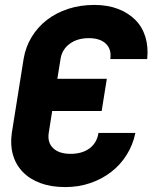

<svg xmlns="http://www.w3.org/2000/svg" viewBox="-20 -750 640 780"><path d="M28 -210 76 -511Q84 -559 108.5 -599.5Q133 -640 170.5 -669Q208 -698 257 -714Q306 -730 363 -730Q417 -730 459 -714Q501 -698 529.5 -669.5Q558 -641 570.5 -600.5Q583 -560 578 -510H428Q434 -549 410.5 -572Q387 -595 341 -595Q294 -595 263 -572Q232 -549 226 -511L213 -430H414L393 -299H192L178 -210Q172 -171 196 -148Q220 -125 267 -125Q314 -125 344 -147.5Q374 -170 380 -210H530Q520 -161 494 -120Q468 -79 430.5 -50.5Q393 -22 346 -6Q299 10 245 10Q188 10 144.5 -6Q101 -22 72.5 -51.5Q44 -81 32.5 -121.5Q21 -162 28 -210Z"/></svg>

Font: JetBrains Mono ExtraBold
Style: Italic
Weight: 800
Designer: Philipp Nurullin, Konstantin Bulenkov
Foundry: JetBrains
Version: Version 1.000; ttfautohint (v1.8.3)